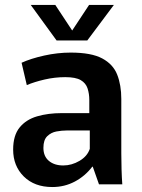

<svg xmlns="http://www.w3.org/2000/svg" viewBox="-20 -743 571 774"><path d="M191 11Q119 11 76 -31.5Q33 -74 33 -140Q33 -197 59 -229Q85 -261 129.5 -274Q174 -287 229 -287H340V-340Q340 -365 333 -386.5Q326 -408 305.5 -420Q285 -432 243 -432Q201 -432 160 -422.5Q119 -413 88 -400L67 -490Q104 -507 158 -519Q212 -531 265 -531Q348 -531 392 -507.5Q436 -484 452.5 -442Q469 -400 469 -344V-125Q469 -94 470 -60Q471 -26 473 0H379L354 -71H352Q323 -33 281.5 -11Q240 11 191 11ZM235 -76Q269 -76 300.5 -94.5Q332 -113 342 -143V-217H249Q229 -217 207.5 -213Q186 -209 170.5 -194Q155 -179 155 -147Q155 -113 177 -94.5Q199 -76 235 -76ZM208 -580 104 -723H203L271 -620L339 -723H439L332 -580Z"/></svg>

Font: Murecho Medium
Style: Regular
Weight: 500
Designer: Neil Summerour
Foundry: Positype
Version: Version 1.010; ttfautohint (v1.8.3)